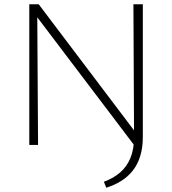

<svg xmlns="http://www.w3.org/2000/svg" viewBox="-20 -678 806 898"><path d="M609 3 134 -624V-658H161L629 -39ZM117 0V-658H154L158 0ZM477 200 466 172Q510 156 541.5 129Q573 102 590 61Q607 20 607 -38L604 -658H648V-38Q648 12 636 51.5Q624 91 601 120Q578 149 546.5 168.5Q515 188 477 200Z"/></svg>

Font: Ysabeau Infant ExtraLight
Style: Regular
Weight: 250
Designer: Christian Thalmann (Catharsis Fonts)
Version: Version 2.001;gftools[0.9.30]; featfreeze: ss01,ss02,lnum